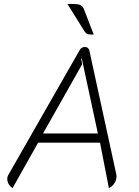

<svg xmlns="http://www.w3.org/2000/svg" viewBox="-20 -948 705 977"><path d="M17 -37Q17 -49 23 -59L386 -694Q395 -709 413 -709Q420 -709 426 -704.5Q432 -700 434 -694L572 -60Q573 -57 573 -51Q573 -33 562.5 -16Q552 1 534 9L489 -222H174L44 9Q31 1 24 -11.5Q17 -24 17 -37ZM478 -269 396 -651 393 -649 398 -621 199 -269ZM411 -787 323 -928H351Q374 -928 387 -923Q400 -918 406 -904L457 -772Q432 -772 424.5 -775Q417 -778 411 -787Z"/></svg>

Font: K2D Thin
Style: Italic
Weight: 100
Italic angle: -10°
Designer: Katatrad Aksorn Co.,Ltd.
Foundry: Cadson Demak Co.,Ltd.
Version: Version 1.000; ttfautohint (v1.6)